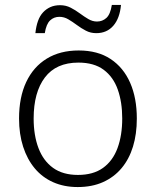

<svg xmlns="http://www.w3.org/2000/svg" viewBox="-20 -746 630 776"><path d="M533 -267Q533 -204 517.5 -153.5Q502 -103 471.5 -66.5Q441 -30 396.5 -10Q352 10 294 10Q239 10 195 -9.5Q151 -29 120.5 -65.5Q90 -102 73.5 -153Q57 -204 57 -267Q57 -353 86 -414.5Q115 -476 169 -509Q223 -542 298 -542Q375 -542 427 -507.5Q479 -473 506 -411.5Q533 -350 533 -267ZM116 -267Q116 -199 135.5 -147.5Q155 -96 194.5 -67.5Q234 -39 295 -39Q357 -39 396.5 -67.5Q436 -96 455 -147.5Q474 -199 474 -267Q474 -333 456 -384Q438 -435 399 -464Q360 -493 297 -493Q207 -493 161.5 -433Q116 -373 116 -267ZM123 -612Q126 -640 133.5 -661Q141 -682 154 -696Q167 -710 184 -717.5Q201 -725 223 -725Q246 -725 265.5 -715Q285 -705 302.5 -692Q320 -679 337 -669Q354 -659 372 -659Q394 -659 410 -673.5Q426 -688 432 -726H469Q464 -672 438 -642Q412 -612 369 -612Q346 -612 327 -622Q308 -632 290.5 -645Q273 -658 256 -668Q239 -678 220 -678Q198 -678 182.5 -663.5Q167 -649 161 -612Z"/></svg>

Font: Noto Sans Georgian Light
Style: Regular
Weight: 300
Version: Version 2.002